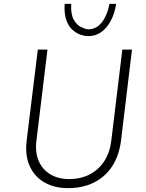

<svg xmlns="http://www.w3.org/2000/svg" viewBox="-20 -967 757 995"><path d="M169 -240Q161 -178 180.5 -133Q200 -88 241 -63.5Q282 -39 338 -39Q399 -39 445.5 -63.5Q492 -88 521 -133Q550 -178 557 -240L614 -710H664L607 -237Q597 -160 561 -105Q525 -50 466.5 -21Q408 8 332 8Q263 8 211.5 -21Q160 -50 134.5 -105Q109 -160 118 -237L176 -710H226ZM434 -780Q418 -780 396.5 -787.5Q375 -795 355 -813Q335 -831 323.5 -863.5Q312 -896 315 -947H349Q346 -894 362 -865.5Q378 -837 400.5 -826.5Q423 -816 437 -815Q467 -815 489 -832.5Q511 -850 526 -880.5Q541 -911 547 -947H582Q574 -896 553.5 -858Q533 -820 503 -799.5Q473 -779 434 -780Z"/></svg>

Font: Josefin Sans Thin Light
Style: Italic
Weight: 300
Italic angle: -7°
Version: Version 2.000